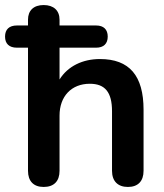

<svg xmlns="http://www.w3.org/2000/svg" viewBox="-46 -733 651 761"><path d="M127 8C168 8 190 -15 190 -56V-275C190 -351 237 -401 310 -401C370 -401 398 -368 398 -292V-56C398 -15 421 8 461 8C501 8 523 -15 523 -56V-298C523 -433 467 -499 350 -499C282 -499 223 -471 190 -418V-544H335C365 -544 381 -560 381 -588C381 -616 365 -632 335 -632H190V-655C190 -691 167 -713 127 -713C87 -713 65 -691 65 -655V-632H21C-10 -632 -26 -616 -26 -588C-26 -560 -10 -544 21 -544H65V-56C65 -15 87 8 127 8Z"/></svg>

Font: Nunito
Style: Bold
Weight: 700
Designer: Vernon Adams
Foundry: Vernon Adams
Version: Version 3.602